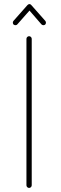

<svg xmlns="http://www.w3.org/2000/svg" viewBox="-20 -926 300 944"><path d="M115 -901 46 -823C42 -818 42 -810 47 -805C53 -801 61 -801 65 -806L125 -874L184 -806C189 -801 197 -801 202 -805C207 -810 207 -818 203 -823L134 -901C132 -904 128 -906 125 -906C121 -906 118 -904 115 -901ZM136 -15V-735C136 -742 130 -748 123 -748C116 -748 110 -742 110 -735V-15C110 -8 116 -2 123 -2C130 -2 136 -8 136 -15Z"/></svg>

Font: LS
Style: Light
Weight: 300
Designer: BSozoo
Foundry: BSozoo
Version: Version 001.000